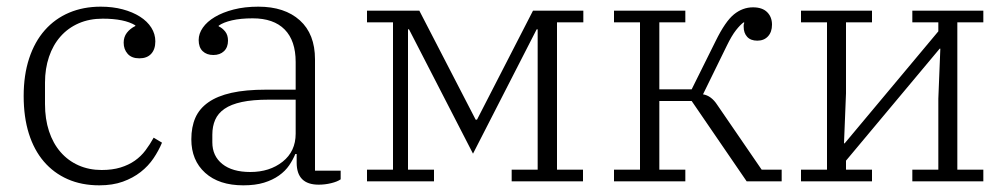

<svg xmlns="http://www.w3.org/2000/svg" viewBox="-20 -544 3016 576"><path d="M278 12Q225 12 183 -6.5Q141 -25 111.5 -59.5Q82 -94 66.5 -143.5Q51 -193 51 -256Q51 -319 67.5 -369Q84 -419 114.5 -453.5Q145 -488 187.5 -506Q230 -524 282 -524Q318 -524 348 -516Q378 -508 400 -494Q422 -480 434 -461Q446 -442 446 -420Q446 -396 433.5 -382.5Q421 -369 398 -369Q375 -369 363 -382.5Q351 -396 351 -416Q351 -433 360.5 -445.5Q370 -458 386 -466V-468Q353 -488 288 -488Q248 -488 216 -474Q184 -460 161.5 -434.5Q139 -409 127 -373.5Q115 -338 115 -296V-232Q115 -187 127 -150.5Q139 -114 161.5 -88Q184 -62 215.5 -48Q247 -34 285 -34Q317 -34 341.5 -41.5Q366 -49 384.5 -62Q403 -75 416.5 -93Q430 -111 441 -131L466 -116Q456 -92 440.5 -69Q425 -46 402 -28Q379 -10 348.5 1Q318 12 278 12Z M710 12Q637 12 595.5 -25.5Q554 -63 554 -126Q554 -163 566 -190.5Q578 -218 605 -237Q632 -256 674.5 -265.5Q717 -275 778 -275H867V-358Q867 -422 834 -455.5Q801 -489 738 -489Q702 -489 676 -483Q650 -477 636 -467V-465Q647 -460 655.5 -449.5Q664 -439 664 -422Q664 -402 652 -390.5Q640 -379 620 -379Q600 -379 588 -390.5Q576 -402 576 -424Q576 -443 588.5 -461Q601 -479 624.5 -493Q648 -507 681 -515.5Q714 -524 755 -524Q834 -524 879.5 -483Q925 -442 925 -366V-32H1002V-6Q992 1 973.5 5.5Q955 10 936 10Q870 10 870 -56V-82H866Q859 -65 847.5 -48Q836 -31 817 -17.5Q798 -4 772 4Q746 12 710 12ZM731 -28Q789 -28 828 -59Q867 -90 867 -143V-245H786Q738 -245 705.5 -238Q673 -231 653.5 -217.5Q634 -204 625.5 -184.5Q617 -165 617 -140V-117Q617 -76 647 -52Q677 -28 731 -28Z M1081 -35H1159V-477H1081V-512H1238L1407 -185H1411L1579 -512H1730V-477H1651V-35H1729V0H1515V-35H1593V-456H1590L1399 -83L1207 -456H1204V-35H1282V0H1081Z M1822 -35H1900V-477H1822V-512H2036V-477H1958V-276H2055L2127 -421Q2156 -480 2182 -501Q2208 -522 2239 -522Q2267 -522 2281.5 -507.5Q2296 -493 2296 -470Q2296 -448 2284 -435Q2272 -422 2252 -422Q2232 -422 2221.5 -433.5Q2211 -445 2211 -464Q2211 -466 2211 -468.5Q2211 -471 2213 -476L2211 -477Q2201 -470 2188 -453.5Q2175 -437 2160 -406L2089 -261Q2114 -257 2132 -229L2265 -35H2325V0H2220L2055 -241H1958V-35H2036V0H1822Z M2383 -35H2461V-477H2383V-512H2596V-477H2518V-264L2512 -114H2514L2795 -450V-477H2717V-512H2930V-477H2852V-35H2930V0H2717V-35H2795V-248L2801 -398H2799L2518 -62V-35H2596V0H2383Z"/></svg>

Font: IBM Plex Serif Light
Style: Regular
Weight: 300
Designer: Mike Abbink, Paul van der Laan, Pieter van Rosmalen
Foundry: Bold Monday
Version: Version 3.001